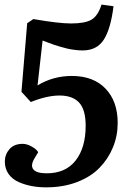

<svg xmlns="http://www.w3.org/2000/svg" viewBox="-20 -639 563 834"><path d="M352.1 -92.8Q352.1 -163.1 323.5 -193.6Q294.9 -224.1 238.8 -224.1Q184.1 -224.1 113.8 -195.8L73.2 -240.2L98.1 -538.1L125 -556.2Q234.4 -537.1 289.1 -537.1Q348.1 -537.1 376.7 -553.2Q405.3 -569.3 420.9 -619.1L473.1 -611.8Q460.9 -513.7 430.9 -466.8Q400.9 -419.9 338.9 -419.9Q322.3 -419.9 304 -422.4Q285.6 -424.8 271.7 -428Q257.8 -431.2 239.3 -436.8Q220.7 -442.4 211.4 -445.6Q202.1 -448.7 185.1 -455.3Q168 -461.9 165 -462.9L143.1 -268.1Q210.9 -309.1 292 -309.1Q385.7 -309.1 438.5 -253.9Q491.2 -198.7 491.2 -105Q491.2 -49.3 470.9 0.5Q450.7 50.3 412.6 89.6Q374.5 128.9 314.5 151.9Q254.4 174.8 180.2 174.8Q147.9 174.8 118.7 169.4Q89.4 164.1 61.8 152.1Q34.2 140.1 17.6 117.2Q1 94.2 1 63Q1 32.2 21 9Q41 -14.2 79.1 -14.2Q96.2 -14.2 116.9 -2.9Q137.7 8.3 146 22L129.9 48.8Q111.3 80.1 125 96.9Q138.7 113.8 183.1 113.8Q265.1 113.8 308.6 58.1Q352.1 2.4 352.1 -92.8Z"/></svg>

Font: Literata Book
Style: Bold Italic
Weight: 700
Italic angle: -3°
Designer: Latin by Veronika Burian and Jose Scaglione. Greek by Irene Vlachou. Cyrillic by Vera Evstafieva
Foundry: TypeTogether
Version: Version 1.003;PS 001.003;hotconv 1.0.88;makeotf.lib2.5.64775